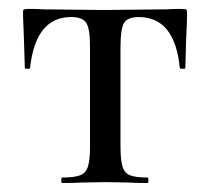

<svg xmlns="http://www.w3.org/2000/svg" viewBox="-20 -407 467 427"><path d="M118.2 -12.2Q145 -12.2 158 -17.1Q170.9 -22 175.5 -36.4Q180.2 -50.8 180.2 -81.1V-303.2Q180.2 -342.3 172.1 -355.7Q164.1 -369.1 138.2 -369.1Q59.1 -369.1 46.9 -255.9Q46.9 -253.9 41 -253.9Q35.2 -253.9 35.2 -255.9L33.2 -320.8Q30.3 -382.8 31.7 -385Q33.2 -387.2 46.9 -387.2Q60.5 -387.2 76.2 -386.2L210.9 -384.8L349.1 -386.2Q366.2 -387.2 379.9 -387.2Q393.6 -387.2 394.8 -385.5Q396 -383.8 396 -372.1Q396 -360.4 394 -320.8L392.1 -255.9Q392.1 -253.9 386.5 -253.9Q380.9 -253.9 379.9 -255.9Q368.7 -368.7 289.1 -369.1Q263.2 -369.1 255.6 -355.5Q248 -341.8 248 -303.2V-81.1Q248 -51.3 252.4 -36.6Q256.8 -22 269.5 -17.1Q282.2 -12.2 308.1 -12.2Q310.1 -12.2 310.1 -6.1Q310.1 0 308.1 0Q282.2 0 267.1 -1L214.8 -2L161.1 -1Q146 0 118.2 0Q116.2 0 116.2 -6.1Q116.2 -12.2 118.2 -12.2Z"/></svg>

Font: Cormorant-Medium
Style: Regular
Weight: 500
Designer: Christian Thalmann (Catharsis Fonts)
Version: Version 3.000